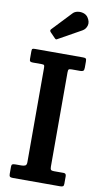

<svg xmlns="http://www.w3.org/2000/svg" viewBox="-107 -1051 593 1100"><g transform="rotate(10 189.0 -501.5)"><path d="M255 -650.5V-101Q255 -87.5 259.5 -83.2Q264 -79 276.5 -79H333Q348 -79 348 -62.5V-18.5Q348 -7.5 343.5 -3.8Q339 0 326.5 0H51.5Q39 0 34.5 -4Q30 -8 30 -19.5V-62Q30 -72.5 34.8 -75.8Q39.5 -79 54.5 -79H87Q100.5 -79 109.2 -83Q118 -87 118 -103.5V-651Q118 -662.5 115.8 -666.8Q113.5 -671 101 -671H50Q38.5 -671 34.2 -674.5Q30 -678 30 -688.5V-732.5Q30 -744.5 33.2 -747.2Q36.5 -750 48 -750H327.5Q340.5 -750 344.2 -746.5Q348 -743 348 -729.5V-694Q348 -679 342.5 -675Q337 -671 325.5 -671H276Q262.5 -671 258.8 -667.5Q255 -664 255 -650.5ZM149 -830.5 120 -860.5Q112 -869.5 120 -877.5L224 -987.5Q234.5 -999 251.8 -1002.2Q269 -1005.5 286 -1000.2Q303 -995 312.5 -981Q329 -956.5 322.8 -934.5Q316.5 -912.5 297.5 -902L167 -829Q161 -825 157.5 -825Q154 -825 149 -830.5Z"/></g></svg>

Font: Besley* Narrow Semi
Style: Regular
Weight: 600
Width: 4
Designer: Owen Earl
Foundry: indestructible type*
Version: Version 3.000; ttfautohint (v1.8.3)